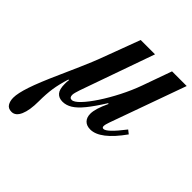

<svg xmlns="http://www.w3.org/2000/svg" viewBox="-308 -658 1037 1037"><g transform="rotate(45 210.0 -140.0)"><path d="M-51.5 243.5Q-77 243.5 -88 226Q-99 208.5 -99 182Q-99 149 -78.8 88Q-58.5 27 -10 -81Q20.5 -149.5 38.8 -191.5Q57 -233.5 67 -257.8Q77 -282 82.5 -297L167.5 -524.5H277L126.5 -98.5Q122 -85 118.8 -73Q115.5 -61 115.5 -53.5Q115.5 -32 133 -32Q150 -32 177.5 -60.8Q205 -89.5 236.5 -137.2Q268 -185 297.2 -242.2Q326.5 -299.5 347 -356.5L407 -524.5H519L363 -89.5Q354.5 -66 354.5 -54Q354.5 -42.5 365 -42.5Q377.5 -42.5 401 -64.8Q424.5 -87 461.5 -135L482.5 -118.5Q391 10 316.5 10Q288 10 272.2 -6.2Q256.5 -22.5 256.5 -51Q256.5 -69.5 264.2 -95.2Q272 -121 289 -157.5L284.5 -159Q245 -96 214.8 -59Q184.5 -22 158.2 -6Q132 10 104.5 10Q76 10 60.5 -7.8Q45 -25.5 45 -66.5Q45 -73.5 45.2 -81.2Q45.5 -89 47 -97.5H42.5Q25.5 -44 19 -0.5Q12.5 43 12.5 99Q12.5 167 -4.2 205.2Q-21 243.5 -51.5 243.5Z"/></g></svg>

Font: Libre Caslon Condensed SemiBold Italic
Style: Regular
Weight: 600
Italic angle: -22.583°
Designer: Pablo Impallari, Rodrigo Fuenzalida, Katja Schimmel, Ertekin Erdin
Foundry: Pablo Impallari, Rodrigo Fuenzalida
Version: Version 2.000; ttfautohint (v1.8.4.7-5d5b);gftools[0.9.33]